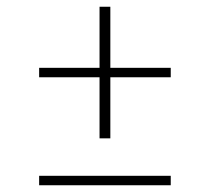

<svg xmlns="http://www.w3.org/2000/svg" viewBox="-20 -549 622 569"><path d="M486 0V-28H96V0ZM307 -139V-320H486V-348H307V-529H275V-348H96V-320H275V-139Z"/></svg>

Font: Gantari Thin
Style: Regular
Weight: 250
Designer: Anugrah Pasau
Foundry: Lafontype
Version: Version 1.000